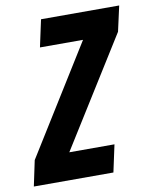

<svg xmlns="http://www.w3.org/2000/svg" viewBox="-103 -748 644 808"><g transform="rotate(-10 219.0 -344.0)"><path d="M-24 0 -1 -109 287 -572H103L128 -688H462L438 -580L148 -116H341L316 0Z"/></g></svg>

Font: Saira Condensed
Style: Bold Italic
Weight: 700
Width: 3
Italic angle: -12°
Designer: Hector Gatti with collaboration of the Omnibus-Type team
Foundry: Omnibus-Type
Version: Version 1.101